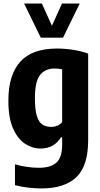

<svg xmlns="http://www.w3.org/2000/svg" viewBox="-20 -828 564 1078"><path d="M212 230Q178.5 230 138.5 225.5Q98.5 221 64 211.5V94.5Q132.5 114 199.5 114Q264 114 296.5 85.2Q329 56.5 329 -16.5V-57H322Q305.5 -28 276.2 -11Q247 6 207.5 6Q162 6 120.8 -20.8Q79.5 -47.5 53.2 -106.8Q27 -166 27 -263Q27 -407 93.5 -481.2Q160 -555.5 300.5 -555.5Q343.5 -555.5 390.5 -548.2Q437.5 -541 475 -527V-41.5Q475 103.5 408.8 166.8Q342.5 230 212 230ZM268.5 -115.5Q285.5 -115.5 302 -122.2Q318.5 -129 329 -142.5V-439Q320.5 -440.5 309.2 -442Q298 -443.5 288 -443.5Q235 -443.5 205.5 -407.8Q176 -372 176 -276.5Q176 -211 187.2 -176Q198.5 -141 219 -128.2Q239.5 -115.5 268.5 -115.5ZM209 -616.5 115.5 -808H215L271.5 -683.5L328 -808H427.5L334 -616.5Z"/></svg>

Font: Encode Sans Condensed Condensed
Style: Bold
Weight: 700
Width: 3
Designer: Multiple Designers
Foundry: Impallari Type
Version: Version 3.000; ttfautohint (v1.8.3) -l 8 -r 50 -G 200 -x 14 